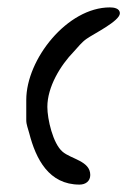

<svg xmlns="http://www.w3.org/2000/svg" viewBox="-20 -646 344 519"><path d="M108 -357C108 -411 143 -469 180 -507C191 -519 201 -532 214 -541C232 -554 304 -589 304 -610C304 -624 287 -626 277 -626C162 -626 51 -486 51 -376V-321C51 -309 56 -298 59 -286C77 -216 112 -147 195 -147C211 -147 224 -156 224 -173C224 -211 172 -216 149 -236C123 -258 108 -324 108 -357Z"/></svg>

Font: ChillLongCangKaiShu Medium
Style: Regular
Weight: 500
Version: Version 3.500;Glyphs 3.1.1 (3135)